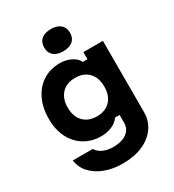

<svg xmlns="http://www.w3.org/2000/svg" viewBox="-251 -1017 1251 1377"><g transform="rotate(-30 375.0 -328.0)"><path d="M670 -27Q670 47 631 102Q592 157 521.5 188Q451 219 355 219Q273 219 208 194Q143 169 102.5 124.5Q62 80 54 20H219Q236 49 272 65.5Q308 82 355 82Q426 82 467 52Q508 22 508 -30V-95H470Q451 -65 410.5 -46.5Q370 -28 321 -28Q241 -28 181 -65Q121 -102 87.5 -168Q54 -234 54 -323Q54 -416 87.5 -485Q121 -554 181 -592.5Q241 -631 321 -631Q371 -631 412 -611Q453 -591 470 -556H508V-615H670ZM212 -326Q212 -252 252.5 -209.5Q293 -167 364 -167Q434 -167 474.5 -209.5Q515 -252 515 -326Q515 -400 474.5 -442.5Q434 -485 364 -485Q293 -485 252.5 -442.5Q212 -400 212 -326ZM388 -692Q337 -692 309 -716Q281 -740 281 -783Q281 -827 309 -851Q337 -875 388 -875Q439 -875 467 -851Q495 -827 495 -783Q495 -740 467 -716Q439 -692 388 -692Z"/></g></svg>

Font: Martian Mono SemiExpanded
Style: Bold
Weight: 700
Width: 6
Designer: Roman Shamin
Foundry: Evil Martians
Version: Version 1.000